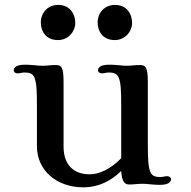

<svg xmlns="http://www.w3.org/2000/svg" viewBox="-20 -761 788 792"><path d="M132.3 -157.2C132.3 -58.1 213.9 11.7 323.2 11.7C390.1 11.7 440.4 -17.1 480 -55.7C482.4 -11.2 495.1 0 512.2 0C522.5 0 532.2 -0.5 541 -1.5C549.3 -2 557.1 -2.9 565.4 -2.9C573.2 -2.9 587.4 -2.4 602.1 -0.5C616.2 1 629.9 1.5 640.1 1.5C675.8 1.5 685.5 -10.7 685.5 -22C685.5 -28.8 679.2 -34.2 669.9 -34.2C665 -34.2 661.1 -33.7 656.7 -32.7C651.9 -31.7 647 -30.8 642.6 -30.8C625 -30.8 607.9 -32.7 600.1 -51.8C591.3 -73.7 589.8 -105 589.8 -168.5V-421.4C589.8 -481.4 582 -492.7 557.6 -492.7C547.4 -492.7 537.6 -492.2 528.8 -491.2C520.5 -490.7 512.7 -489.7 504.4 -489.7C496.6 -489.7 482.4 -490.2 467.8 -492.2C453.6 -493.7 439.9 -494.1 429.7 -494.1C394 -494.1 384.3 -481.9 384.3 -470.7C384.3 -463.9 390.6 -458.5 399.9 -458.5C404.8 -458.5 408.7 -459 413.1 -460C418 -460.9 422.9 -461.9 427.2 -461.9C444.8 -461.9 461.9 -460 469.7 -440.9C478.5 -418.9 480 -387.7 480 -324.2V-108.4C434.1 -61.5 388.2 -42 349.6 -42C286.1 -42 242.2 -78.6 242.2 -156.7V-421.9C242.2 -481.9 234.4 -492.7 210 -492.7C199.7 -492.7 189.9 -492.2 181.2 -491.2C172.9 -490.7 165 -489.7 156.7 -489.7C148.9 -489.7 134.8 -490.2 120.1 -492.2C106 -493.7 92.3 -494.1 82 -494.1C46.4 -494.1 36.6 -481.9 36.6 -470.7C36.6 -463.9 43 -458.5 52.2 -458.5C57.1 -458.5 61 -459 65.4 -460C70.3 -460.9 75.2 -461.9 79.6 -461.9C97.2 -461.9 114.3 -460 122.1 -440.9C130.9 -418.9 132.3 -388.2 132.3 -324.7ZM453.6 -595.7C496.6 -595.7 524.9 -631.8 524.9 -666C524.9 -704.1 502.4 -740.7 454.6 -740.7C411.6 -740.7 382.8 -709 382.8 -667.5C382.8 -632.8 403.3 -595.7 453.6 -595.7ZM219.2 -595.7C262.2 -595.7 290.5 -631.8 290.5 -666C290.5 -704.1 268.1 -740.7 220.2 -740.7C177.2 -740.7 148.4 -709 148.4 -667.5C148.4 -632.8 168.9 -595.7 219.2 -595.7Z"/></svg>

Font: Stoke
Style: Light
Weight: 300
Designer: Nicole Fally
Foundry: Nicole Fally
Version: Version 1.001